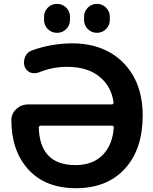

<svg xmlns="http://www.w3.org/2000/svg" viewBox="-20 -989 793 998"><path d="M571.3 -326.2Q572.3 -330.1 569.3 -333Q566.4 -335.9 562.5 -335.9H191.4Q187.5 -335.9 184.6 -333Q181.6 -330.1 181.6 -326.2Q184.6 -229.5 230.5 -181.6Q277.3 -130.9 373 -130.9Q463.9 -130.9 515.6 -185.5Q565.4 -237.3 571.3 -326.2ZM328.1 -641.6Q252 -641.6 180.7 -612.3Q169.9 -608.4 158.7 -608.4Q147.5 -608.4 136.7 -612.3Q115.2 -622.1 107.4 -644.5Q104.5 -655.3 104.5 -665Q104.5 -679.7 110.4 -693.4Q121.1 -717.8 145.5 -726.6Q244.1 -762.7 353.5 -763.7Q521.5 -763.7 621.6 -662.1Q721.7 -560.5 721.7 -387.7Q721.7 -212.9 628.9 -111.8Q536.1 -10.7 375 -10.7Q216.8 -10.7 127.9 -107.4Q39.1 -205.1 39.1 -364.3Q39.1 -398.4 64.5 -421.9Q90.8 -446.3 127 -446.3H561.5Q565.4 -446.3 567.9 -449.2Q570.3 -452.1 570.3 -456.1Q559.6 -538.1 500 -587.9Q437.5 -641.6 328.1 -641.6ZM209 -885.7V-901.4Q209 -929.7 228.5 -949.2Q248 -968.8 276.4 -968.8Q304.7 -968.8 324.2 -949.2Q343.8 -929.7 343.8 -901.4V-885.7Q343.8 -857.4 324.2 -837.9Q304.7 -818.4 276.4 -818.4Q248 -818.4 228.5 -837.9Q209 -857.4 209 -885.7ZM417 -884.8V-902.3Q417 -929.7 436.5 -949.2Q456.1 -968.8 483.9 -968.8Q511.7 -968.8 531.2 -949.2Q550.8 -929.7 550.8 -902.3V-884.8Q550.8 -857.4 531.2 -837.9Q511.7 -818.4 483.9 -818.4Q456.1 -818.4 436.5 -837.9Q417 -857.4 417 -884.8Z"/></svg>

Font: Gen Jyuu GothicX Bold
Style: Bold
Weight: 700
Designer: Ryoko NISHIZUKA (kana &amp; ideographs); Paul D. Hunt (Latin, Greek &amp; Cyrillic); Wenlong ZHANG (bopomofo); Sandoll C
Version: Version 1.058.20140828